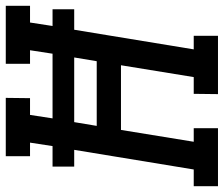

<svg xmlns="http://www.w3.org/2000/svg" viewBox="-83 -700 775 665"><g transform="rotate(-90 304.5 -367.5)"><path d="M-8 0V-84H50L118 -498H60V-573H131L143 -651H96V-735H298L297 -651H239L227 -573H451L463 -651H416V-735H617V-651H559L547 -573H605V-498H534L466 -84H513V0H311L312 -84H370L411 -336H187L146 -84H193V0ZM201 -420H425L438 -498H214Z"/></g></svg>

Font: Iosevka Etoile Medium
Style: Italic
Weight: 500
Italic angle: -9°
Designer: Belleve Invis
Foundry: Belleve Invis
Version: Version 22.1.2; ttfautohint (v1.8.4)